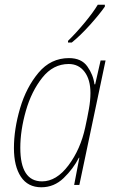

<svg xmlns="http://www.w3.org/2000/svg" viewBox="-20 -783 486 813"><path d="M284 -603Q320 -632 360.5 -677Q401 -722 424 -755V-763H394Q375 -731 338.5 -687Q302 -643 268 -610V-603ZM66 -157Q66 -231 89.5 -313.5Q113 -396 159 -454Q205 -512 271 -512Q313 -512 338 -479Q363 -446 363 -389Q363 -358 356.5 -321.5Q350 -285 341 -244Q321 -151 270 -83Q219 -15 158 -15Q66 -15 66 -157ZM314 -115H316L294 0H316L427 -527H406L383 -426H380Q375 -466 350 -501.5Q325 -537 272 -537Q195 -537 143 -475Q91 -413 65 -324.5Q39 -236 39 -156Q39 -79 68.5 -34.5Q98 10 155 10Q209 10 249.5 -29Q290 -68 314 -115Z"/></svg>

Font: Noto Sans Display SemiCondensed Thin
Style: Italic
Weight: 250
Width: 4
Designer: Monotype Design team
Foundry: Monotype Imaging Inc.
Version: 1.000